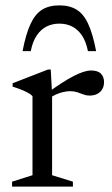

<svg xmlns="http://www.w3.org/2000/svg" viewBox="-20 -695 418 715"><path d="M319 -432.5Q344.5 -432.5 356 -420.5Q367.5 -408.5 367.5 -389Q367.5 -366.5 353 -352.8Q338.5 -339 313 -339Q302 -339 291 -343.2Q280 -347.5 267.8 -351.5Q255.5 -355.5 241 -355.5Q229.5 -355.5 215.5 -352.2Q201.5 -349 188 -343Q174.5 -337 164.5 -329L153.5 -346.5Q183 -368.5 207.8 -384.5Q232.5 -400.5 253 -411.2Q273.5 -422 290 -427.2Q306.5 -432.5 319 -432.5ZM174 -344.5V-42.5L251.5 -18.5V0H25V-18.5L101 -42.5V-337Q94.5 -344 84.2 -349.5Q74 -355 59.8 -360.8Q45.5 -366.5 27 -372.5V-385L158.5 -436H169ZM201 -607Q174.5 -607 153 -596Q131.5 -585 116.5 -562.5Q101.5 -540 94.5 -504.5H64Q76.5 -569.5 94 -606.5Q111.5 -643.5 137.2 -659.2Q163 -675 201 -675Q239 -675 265 -659.2Q291 -643.5 308.2 -606.5Q325.5 -569.5 338 -504.5H307.5Q300.5 -540 285.5 -562.5Q270.5 -585 249.2 -596Q228 -607 201 -607Z"/></svg>

Font: Newsreader 16pt
Style: Regular
Weight: 400
Designer: Hugues Gentile
Foundry: Production Type
Version: Version 1.003